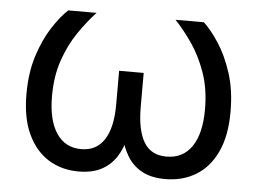

<svg xmlns="http://www.w3.org/2000/svg" viewBox="-44 -594 885 658"><g transform="rotate(5 398.5 -265.5)"><path d="M248 7.8Q189.9 7.8 144.8 -20Q99.6 -47.9 73.5 -103.3Q47.4 -158.7 47.4 -241.2Q47.4 -314.5 65.9 -372.6Q84.5 -430.7 111.8 -472.9Q139.2 -515.1 165 -539.1H262.7Q231.9 -506.3 202.6 -463.4Q173.3 -420.4 154.3 -365.7Q135.3 -311 135.3 -241.7Q135.3 -159.2 165.3 -114.3Q195.3 -69.3 250.5 -69.3Q302.7 -69.3 329.8 -110.8Q356.9 -152.3 356.9 -231.4V-348.1H441.4V-231.4Q441.4 -152.3 465.8 -110.8Q490.2 -69.3 543.9 -69.3Q600.6 -69.3 631.1 -114Q661.6 -158.7 661.6 -241.7Q661.6 -312.5 641.8 -368.2Q622.1 -423.8 592.8 -466.1Q563.5 -508.3 534.2 -539.1H631.8Q656.7 -516.1 684.1 -474.6Q711.4 -433.1 730.5 -374.5Q749.5 -315.9 749.5 -241.2Q749.5 -158.2 723.4 -102.8Q697.3 -47.4 651.4 -19.8Q605.5 7.8 546.4 7.8Q498.5 7.8 466.8 -9.3Q435.1 -26.4 416.5 -56.4Q397.9 -86.4 388.7 -124.5H405.3Q396.5 -84.5 377 -54.7Q357.4 -24.9 325.7 -8.5Q293.9 7.8 248 7.8Z"/></g></svg>

Font: Inter 18pt
Style: Regular
Weight: 400
Designer: Rasmus Andersson
Foundry: rsms
Version: Version 4.001;git-66647c0bb